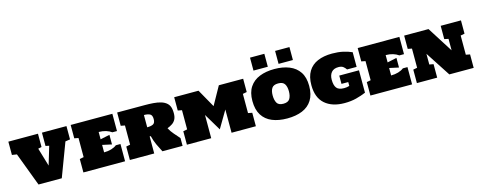

<svg xmlns="http://www.w3.org/2000/svg" viewBox="-36 -1812 6683 2685"><g transform="rotate(-15 3306.0 -469.5)"><path d="M277.8 0.5 95.2 -484.4 25.4 -495.1V-687.5H454.1V-495.1L403.8 -484.4L482.9 -218.8L562.5 -484.4L511.7 -495.1V-687.5H866.7V-495.1L797.4 -484.4L614.7 0.5Z M927.7 0V-194.8L986.3 -206.1V-482.9L927.7 -494.1V-687.5H1531.2V-437.5H1464.4Q1431.6 -461.9 1384.3 -476.6Q1336.9 -491.2 1280.3 -491.2V-385.3L1415.5 -414.1V-274.9L1280.3 -304.2V-196.3Q1337.4 -196.3 1385 -210.4Q1432.6 -224.6 1464.4 -250H1531.2V0Z M1600.6 0V-194.8L1659.2 -206.1V-483.9L1600.6 -495.1V-687.5H2000.5Q2064 -687.5 2124 -683.1Q2184.1 -678.7 2233.9 -663.6Q2283.7 -648.4 2316.7 -617.7Q2349.6 -586.9 2358.9 -534.2Q2363.8 -506.8 2363.8 -474.1Q2363.8 -418.9 2345.9 -384.8Q2328.1 -350.6 2296.9 -329.6Q2265.6 -308.6 2224.1 -292.5Q2248.5 -244.1 2289.1 -198Q2329.6 -151.9 2363.8 -112.8V0H2071.8Q2042 -55.7 2013.9 -116.5Q1985.8 -177.2 1969.2 -246.6H1953.1V0ZM1953.1 -378.9Q2009.3 -378.9 2040 -395Q2070.8 -411.1 2070.8 -467.3Q2070.8 -523.4 2039.8 -540Q2008.8 -556.6 1953.1 -556.6Z M2426.3 0V-194.8L2484.9 -206.1V-483.9L2426.3 -495.1V-687.5H2778.3L2926.3 -424.8L3072.8 -687.5H3424.8V-495.1L3366.2 -483.9V-206.1L3424.8 -194.8V0H3072.8V-336.4L2926.3 -88.4L2778.3 -336.4V0Z M3879.4 8.8Q3754.4 8.8 3662.1 -29.3Q3569.8 -67.4 3519.3 -147.5Q3468.8 -227.5 3468.8 -353Q3468.8 -476.1 3520.5 -554Q3572.3 -631.8 3664.8 -668.9Q3757.3 -706.1 3879.4 -706.1Q4001.5 -706.1 4094.2 -668.9Q4187 -631.8 4239 -554Q4291 -476.1 4291 -353Q4291 -227.5 4240.7 -147.5Q4190.4 -67.4 4098.1 -29.3Q4005.9 8.8 3879.4 8.8ZM3879.4 -204.1Q3947.8 -204.1 3972.7 -245.1Q3997.6 -286.1 3997.6 -353Q3997.6 -419.9 3972.4 -459Q3947.3 -498 3879.4 -498Q3813 -498 3787.8 -460Q3762.7 -421.9 3762.7 -355.5Q3762.7 -287.6 3786.4 -245.8Q3810.1 -204.1 3879.4 -204.1ZM3957 -760.3V-947.8H4164.6V-760.3ZM3593.8 -760.3V-947.8H3801.3V-760.3Z M4710 8.8Q4529.8 8.8 4426.3 -81.8Q4322.8 -172.4 4322.8 -353Q4322.8 -474.6 4370.4 -552.7Q4418 -630.9 4506.1 -668.5Q4594.2 -706.1 4715.3 -706.1Q4802.7 -706.1 4872.8 -690.7Q4942.9 -675.3 5000.5 -649.4V-437H4862.3Q4843.8 -464.4 4820.1 -482.2Q4796.4 -500 4751.5 -500Q4685.1 -500 4651.1 -460.4Q4617.2 -420.9 4617.2 -353Q4617.2 -273.4 4647.2 -234.1Q4677.2 -194.8 4755.4 -194.8Q4777.3 -194.8 4795.7 -197.8Q4814 -200.7 4832.5 -206.5V-262.2H4734.4V-382.3H5020V-58.1Q4953.6 -30.3 4877.9 -10.7Q4802.2 8.8 4710 8.8Z M5083 0V-194.8L5141.6 -206.1V-482.9L5083 -494.1V-687.5H5686.5V-437.5H5619.6Q5586.9 -461.9 5539.6 -476.6Q5492.2 -491.2 5435.5 -491.2V-385.3L5570.8 -414.1V-274.9L5435.5 -304.2V-196.3Q5492.7 -196.3 5540.3 -210.4Q5587.9 -224.6 5619.6 -250H5686.5V0Z M5755.9 0V-194.8L5814.5 -206.1V-483.9L5755.9 -495.1V-687.5H6108.4L6343.3 -316.9V-482.9L6284.7 -495.1V-687.5H6578.1V-495.1L6519.5 -483.9V-206.1L6578.1 -194.8V0H6225.6L5990.7 -360.8V-206.1L6049.8 -195.3V0Z"/></g></svg>

Font: Holtwood One SC
Style: Regular
Weight: 400
Designer: Vernon Adams
Foundry: Vernon Adams
Version: Version 1.100; ttfautohint (v1.8.4.7-5d5b)